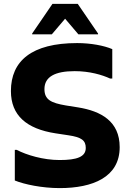

<svg xmlns="http://www.w3.org/2000/svg" viewBox="-20 -953 669 985"><path d="M145 -777H246L314 -857L382 -777H483V-781L379 -933H249L145 -781ZM56 -184V-27C105 -7 196 12 286 12C456 12 594 -44 594 -198C594 -331 498 -383 381 -402L318 -412C241 -425 208 -442 208 -496C208 -559 262 -588 363 -588C440 -588 504 -569 545 -550H556V-701C514 -719 446 -732 376 -732C142 -732 36 -640 36 -486C36 -361 116 -292 265 -269L331 -259C398 -249 420 -233 420 -194C420 -148 374 -132 286 -132C201 -132 116 -158 66 -184Z"/></svg>

Font: Kufam Arabic Latin Roman Bold
Style: Regular
Weight: 700
Designer: Wael Morcos & Artur Schmal
Version: Version 1.200;PS 001.200;hotconv 1.0.88;makeotf.lib2.5.64775